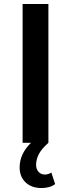

<svg xmlns="http://www.w3.org/2000/svg" viewBox="-20 -720 359 968"><path d="M258 208Q232 228 189 228Q139 228 109 199.5Q79 171 79 124Q79 56 136 0H94V-700H224V0Q189 31 175.5 57.5Q162 84 162 111Q162 133 174.5 146.5Q187 160 206 160Q223 160 239 150Z"/></svg>

Font: mBank SemiBold
Style: Regular
Weight: 600
Designer: Julieta Ulanovsky
Foundry: Julieta Ulanovsky
Version: Version 7.200